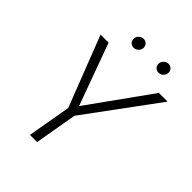

<svg xmlns="http://www.w3.org/2000/svg" viewBox="-243 -1001 1129 1129"><g transform="rotate(45 321.5 -436.5)"><path d="M239.7 -832.5C239.7 -831.5 239.7 -830.6 239.7 -829.6C239.7 -809.6 255.4 -793.5 277.3 -793.5C299.3 -793.5 317.9 -812.5 319.3 -832.5C319.3 -833.5 319.3 -834.5 319.3 -835.4C319.3 -855.5 304.2 -872.6 282.7 -872.6C282.2 -872.6 281.7 -872.6 281.2 -872.6C271 -872.6 261.7 -868.7 253.4 -860.8C245.1 -853 240.2 -843.8 239.7 -832.5ZM447.3 -832C447.3 -831.1 447.3 -830.1 447.3 -829.1C447.3 -809.1 462.9 -793 484.9 -793C506.3 -793.5 524.9 -810.5 526.4 -832C526.4 -833.5 526.4 -834.5 526.4 -835.9C526.4 -855.5 511.7 -872.1 490.2 -872.1C489.7 -872.1 489.3 -872.1 488.8 -872.1C478.5 -872.1 469.2 -868.2 460.9 -860.4C452.6 -852.5 447.8 -843.3 447.3 -832ZM151.9 -710.9H85L255.9 -271L208.5 0H268.1L314 -264.6L642.6 -710.9H570.3L293 -324.2Z"/></g></svg>

Font: Roboto Light
Style: Italic
Weight: 300
Italic angle: -12°
Designer: Google
Version: Version 2.137; 2017